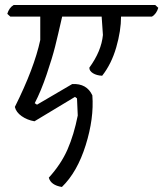

<svg xmlns="http://www.w3.org/2000/svg" viewBox="-20 -639 649 763"><path d="M461 -573Q461 -517 442 -451Q423 -385 386 -338Q364 -339 349.5 -348Q335 -357 335 -370Q383 -436 389 -500L384 -573H227Q210 -498 199 -454Q188 -410 165.5 -343.5Q143 -277 118 -229L127 -223L267 -305Q325 -308 347 -260Q354 -169 320.5 -62Q287 45 226 104Q182 97 174 67Q223 13 248.5 -45.5Q274 -104 289 -180L286 -248L278 -254L117 -157Q88 -162 66 -177.5Q44 -193 39 -214Q116 -368 140 -480V-573H21L9 -584Q16 -608 34 -619H597L609 -608Q602 -584 584 -573Z"/></svg>

Font: Tillana
Style: Regular
Weight: 400
Designer: Lipi Raval (Devanagari, Latin), Jonny Pinhorn (Latin)
Foundry: Indian Type Foundry
Version: Version 2.003;PS 1.0;hotconv 1.0.79;makeotf.lib2.5.61930; tt